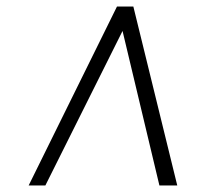

<svg xmlns="http://www.w3.org/2000/svg" viewBox="-20 -768 643 586"><path d="M67.5 -202 337 -748H387L521 -202H466.5L354 -673.5L118.5 -202Z"/></svg>

Font: Merriweather 120pt
Style: Italic
Weight: 400
Italic angle: -7.8°
Version: Version 2.101